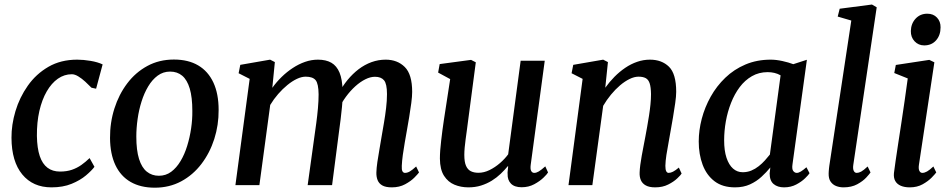

<svg xmlns="http://www.w3.org/2000/svg" viewBox="-20 -838 4308 869"><path d="M213 10Q129 10 80.8 -48.5Q32.5 -107 32 -214Q31.5 -273 50 -335Q68.5 -397 105.8 -450Q143 -503 199 -535.5Q255 -568 329.5 -568Q357.5 -568 390 -562.5Q422.5 -557 444.5 -546.5L415 -436.5L394 -441Q381.5 -454 366 -468.2Q350.5 -482.5 334.5 -492.2Q318.5 -502 305 -502Q271 -502 242 -481.8Q213 -461.5 191.5 -424.2Q170 -387 158.2 -335.8Q146.5 -284.5 147 -222.5Q148 -167 160 -131.5Q172 -96 195 -78.8Q218 -61.5 251.5 -61.5Q282 -61.5 305.2 -69.5Q328.5 -77.5 348 -91.2Q367.5 -105 385.5 -122.5L407.5 -83Q395 -66 369 -44Q343 -22 304 -6Q265 10 213 10Z M767 -568.5Q832 -568.5 877 -542Q922 -515.5 945.8 -464.5Q969.5 -413.5 969.5 -340.5Q970 -272 949.8 -208.8Q929.5 -145.5 891.5 -95.8Q853.5 -46 800 -17.2Q746.5 11.5 680.5 11.5Q616.5 11.5 571.2 -14.5Q526 -40.5 502.2 -91Q478.5 -141.5 478 -213Q477.5 -283 497.8 -346.8Q518 -410.5 555.8 -460.5Q593.5 -510.5 647 -539.5Q700.5 -568.5 767 -568.5ZM750 -514Q718.5 -514 693.8 -495.8Q669 -477.5 650.8 -447Q632.5 -416.5 620.5 -378.2Q608.5 -340 602.8 -299.2Q597 -258.5 597 -220Q597 -158 609.2 -118.8Q621.5 -79.5 644.5 -61Q667.5 -42.5 699 -42.5Q730.5 -42.5 754.8 -60.5Q779 -78.5 797.2 -109Q815.5 -139.5 827.2 -177.8Q839 -216 845 -256.8Q851 -297.5 850.5 -336Q850.5 -398 838.8 -437.2Q827 -476.5 804.8 -495.2Q782.5 -514 750 -514Z M1224 -557 1212.5 -440.5Q1231 -466.5 1254.5 -489.5Q1278 -512.5 1305 -530.2Q1332 -548 1360.8 -558Q1389.5 -568 1419 -568Q1455.5 -568 1479.8 -554Q1504 -540 1516.8 -509.2Q1529.5 -478.5 1530.5 -428Q1531 -422.5 1530.8 -416.5Q1530.5 -410.5 1530.2 -404.5Q1530 -398.5 1529.5 -391.5L1512.5 -414.5Q1530 -448 1553 -476Q1576 -504 1603.2 -524.8Q1630.5 -545.5 1661.5 -556.8Q1692.5 -568 1725.5 -568Q1778.5 -568 1812 -534.8Q1845.5 -501.5 1845.5 -422Q1845.5 -402 1841.5 -371.5Q1837.5 -341 1832 -308Q1826.5 -275 1821.5 -247Q1817 -221.5 1812 -193Q1807 -164.5 1803.2 -137Q1799.5 -109.5 1798.5 -87.5Q1797.5 -70 1801.5 -62.8Q1805.5 -55.5 1813 -55.5Q1823.5 -55.5 1834.8 -62Q1846 -68.5 1863.5 -84.5L1876.5 -57.5Q1871.5 -50.5 1855.5 -34.2Q1839.5 -18 1813.5 -4Q1787.5 10 1753.5 10Q1725.5 10 1710.2 1.2Q1695 -7.5 1689 -22.8Q1683 -38 1683.5 -57.5Q1684 -77 1688 -104.8Q1692 -132.5 1697.5 -163Q1703 -193.5 1707.5 -222Q1712 -249 1717.8 -282Q1723.5 -315 1727.5 -349Q1731.5 -383 1731.5 -412Q1731.5 -458.5 1718.2 -474.5Q1705 -490.5 1677 -490.5Q1656.5 -490.5 1633.8 -479.2Q1611 -468 1588.2 -447.5Q1565.5 -427 1545.5 -399.8Q1525.5 -372.5 1511 -340.5L1531 -404.5Q1530.5 -381.5 1527.8 -353.8Q1525 -326 1521.8 -298.8Q1518.5 -271.5 1515 -247L1483 0H1372.5L1403 -220Q1407 -248 1411.5 -281.2Q1416 -314.5 1419 -348.2Q1422 -382 1422 -411Q1421.5 -459.5 1408.5 -475.2Q1395.5 -491 1363.5 -491Q1345 -491 1323.8 -481Q1302.5 -471 1280.8 -453.2Q1259 -435.5 1239 -412.5Q1219 -389.5 1203 -363L1154 0H1045.5L1110 -481L1060 -506.5L1067.5 -544.5L1202.5 -568Z M2100 10Q2066 10 2037 -2Q2008 -14 1989.8 -42.2Q1971.5 -70.5 1971 -120Q1971 -137.5 1972.5 -158.2Q1974 -179 1976.8 -202Q1979.5 -225 1982.5 -248.8Q1985.5 -272.5 1989 -294.5L2017.5 -480L1963 -509.5L1970 -548L2112 -567L2133.5 -556L2098.5 -290.5Q2096 -269 2093 -248.2Q2090 -227.5 2087.5 -208Q2085 -188.5 2083.2 -170.5Q2081.5 -152.5 2081.5 -137Q2081.5 -105 2089.2 -87.5Q2097 -70 2111.2 -63Q2125.5 -56 2145.5 -56Q2170.5 -56 2195.5 -68.2Q2220.5 -80.5 2242.5 -99.5Q2264.5 -118.5 2280 -139.5L2336.5 -563H2445.5L2382 -92Q2379.5 -73 2384.2 -64.2Q2389 -55.5 2398 -55.5Q2407.5 -55.5 2418.5 -62Q2429.5 -68.5 2448 -85L2460.5 -57.5Q2456.5 -50 2440 -34Q2423.5 -18 2398 -4.2Q2372.5 9.5 2341 9.5Q2308.5 9.5 2292.5 -7Q2276.5 -23.5 2277.5 -51Q2277 -53 2277.2 -56.8Q2277.5 -60.5 2278 -65.5Q2278.5 -70.5 2279 -75.5Q2279.5 -80.5 2280 -85L2278.5 -86Q2264 -68.5 2246 -51.2Q2228 -34 2205.8 -20.2Q2183.5 -6.5 2157.2 1.8Q2131 10 2100 10Z M2719.5 -441Q2738.5 -467.5 2761.2 -490.5Q2784 -513.5 2809.8 -531Q2835.5 -548.5 2863.8 -558.2Q2892 -568 2921.5 -568Q2975 -568 3007.8 -536Q3040.5 -504 3040.5 -422.5Q3040.5 -402 3036 -371Q3031.5 -340 3026 -307Q3020.5 -274 3015.5 -247Q3011.5 -222 3006 -193.2Q3000.5 -164.5 2996.2 -136.8Q2992 -109 2991.5 -87.5Q2991.5 -70 2995.5 -62.8Q2999.5 -55.5 3006 -55.5Q3015.5 -55.5 3026.2 -61Q3037 -66.5 3052.5 -79.5L3065 -52.5Q3061.5 -46 3045.5 -30.8Q3029.5 -15.5 3004.2 -2.8Q2979 10 2945.5 10Q2918.5 10 2902.8 1.2Q2887 -7.5 2880.5 -22.8Q2874 -38 2875 -58Q2875.5 -72.5 2878 -91.8Q2880.5 -111 2884.5 -133Q2888.5 -155 2892.8 -177.2Q2897 -199.5 2901 -220Q2905 -241 2909.2 -265Q2913.5 -289 2917.5 -314.8Q2921.5 -340.5 2924 -365.2Q2926.5 -390 2926.5 -412Q2926 -443.5 2920.5 -460.5Q2915 -477.5 2902.8 -484.2Q2890.5 -491 2870 -491Q2851 -491 2829.5 -480.5Q2808 -470 2786.5 -451.8Q2765 -433.5 2745.2 -409.5Q2725.5 -385.5 2710 -359L2661 0H2553L2617 -481L2567 -506.5L2574.5 -544.5L2710 -568L2731.5 -557Z M3567 -95.5Q3563.5 -73 3570.2 -64.2Q3577 -55.5 3586 -55.5Q3594.5 -55.5 3604.8 -61.8Q3615 -68 3630 -81L3644 -54Q3640 -47 3624.2 -31.5Q3608.5 -16 3584 -3Q3559.5 10 3528.5 10Q3499.5 10 3481.5 -5Q3463.5 -20 3463.5 -53L3466.5 -80Q3449 -58.5 3426.5 -37.8Q3404 -17 3374.5 -3.5Q3345 10 3306.5 10Q3250.5 10 3214.2 -17.5Q3178 -45 3160.2 -92.2Q3142.5 -139.5 3142.5 -197.5Q3142.5 -248 3156.2 -300.5Q3170 -353 3196.8 -400.8Q3223.5 -448.5 3262.8 -486.2Q3302 -524 3353.8 -546Q3405.5 -568 3468.5 -568Q3492.5 -568 3521 -561.8Q3549.5 -555.5 3570.5 -547.5L3632 -567.5ZM3513 -497Q3500 -504.5 3485.2 -508Q3470.5 -511.5 3454.5 -511.5Q3415 -511.5 3383.2 -493.2Q3351.5 -475 3328 -443.8Q3304.5 -412.5 3288.8 -372.5Q3273 -332.5 3265.2 -288.8Q3257.5 -245 3257.5 -203Q3257.5 -156 3268.2 -123.8Q3279 -91.5 3297.8 -75Q3316.5 -58.5 3341.5 -58.5Q3362.5 -58.5 3380.5 -66Q3398.5 -73.5 3414 -85.8Q3429.5 -98 3442 -112Q3454.5 -126 3464.5 -138.5Z M3842 -91.5Q3839.5 -74.5 3844 -65Q3848.5 -55.5 3857.5 -55.5Q3866.5 -55.5 3877.5 -61.2Q3888.5 -67 3907 -84.5L3920 -57.5Q3915.5 -50.5 3900.5 -34.2Q3885.5 -18 3859.8 -4Q3834 10 3797.5 10Q3779.5 10 3764 3.8Q3748.5 -2.5 3739.2 -16.2Q3730 -30 3730.5 -52.5Q3730.5 -57 3731 -63.5Q3731.5 -70 3732.2 -76.8Q3733 -83.5 3733.5 -87.5L3833 -745L3771.5 -763L3780.5 -798.5L3926.5 -817.5L3948 -805Z M4097.5 10Q4074 10 4057 2.8Q4040 -4.5 4032 -18.8Q4024 -33 4026 -54.5Q4028.5 -75 4033.5 -109.5Q4038.5 -144 4045.2 -187.8Q4052 -231.5 4059.5 -281.2Q4067 -331 4074.5 -382.5Q4082 -434 4088.5 -483L4027.5 -507.5L4034.5 -544L4186 -567L4209 -556L4139 -91.5Q4136.5 -73.5 4141.2 -64.5Q4146 -55.5 4154.5 -55.5Q4164.5 -55.5 4176 -62Q4187.5 -68.5 4204.5 -84.5L4217.5 -57.5Q4212.5 -50.5 4196.8 -34.2Q4181 -18 4156 -4Q4131 10 4097.5 10ZM4163 -632.5Q4137 -632.5 4119.5 -651Q4102 -669.5 4102.5 -698Q4103.5 -731.5 4124.2 -753.8Q4145 -776 4177 -776Q4204.5 -776 4221 -758.2Q4237.5 -740.5 4237 -714Q4237 -678.5 4216.8 -655.5Q4196.5 -632.5 4163 -632.5Z"/></svg>

Font: Merriweather Light 18pt Medium
Style: Italic
Weight: 500
Italic angle: -7.8°
Version: Version 2.101